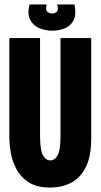

<svg xmlns="http://www.w3.org/2000/svg" viewBox="-20 -831 452 863"><path d="M206 12Q144 12 107.5 -12.5Q71 -37 52.5 -73.5Q34 -110 28 -147Q22 -184 22 -209V-660H160V-222Q160 -156 173 -133Q186 -110 206 -110Q226 -110 239 -133Q252 -156 252 -222V-660H390V-209Q390 -128 365.5 -79.5Q341 -31 299.5 -9.5Q258 12 206 12ZM113 -811H190Q183 -786 193 -778Q203 -770 215 -770Q226 -770 235 -778Q244 -786 237 -811H315Q324 -764 310 -738.5Q296 -713 269.5 -703Q243 -693 215 -693Q183 -693 155.5 -705Q128 -717 115 -743Q102 -769 113 -811Z"/></svg>

Font: Bricolage Grotesque 48pt Condensed Bricolage Grotesque 48pt Condensed Regular
Style: Bold
Weight: 700
Width: 3
Designer: Mathieu Triay
Foundry: Atelier Triay
Version: Version 1.000; ttfautohint (v1.8.4.7-5d5b);gftools[0.9.32]